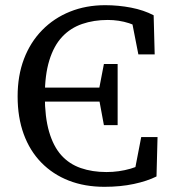

<svg xmlns="http://www.w3.org/2000/svg" viewBox="-20 -706 670 741"><path d="M383 15Q307 15 245.5 -9Q184 -33 139.5 -78.5Q95 -124 71.5 -188.5Q48 -253 48 -334Q48 -414 72.5 -478.5Q97 -543 142.5 -589.5Q188 -636 250 -661Q312 -686 386 -686Q437 -686 486 -676.5Q535 -667 573 -647L577 -496H514L485 -644L552 -636V-577Q517 -604 478 -616.5Q439 -629 396 -629Q342 -629 297 -613.5Q252 -598 220 -564Q188 -530 170.5 -473.5Q153 -417 153 -336Q153 -254 169.5 -197.5Q186 -141 216.5 -107Q247 -73 291.5 -57.5Q336 -42 391 -42Q439 -42 484 -55Q529 -68 563 -94V-35L496 -27L525 -177H588L584 -25Q548 -7 496.5 4Q445 15 383 15ZM132 -314V-368H403V-314ZM381 -223 361 -331V-355L381 -459H434V-223Z"/></svg>

Font: Source Serif 4
Style: Regular
Weight: 400
Designer: Frank Grießhammer
Foundry: Adobe Systems Incorporated
Version: Version 4.004;hotconv 1.0.116;makeotfexe 2.5.65601